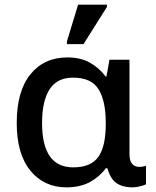

<svg xmlns="http://www.w3.org/2000/svg" viewBox="-20 -796 673 826"><path d="M266 10Q170 10 111 -61.5Q52 -133 52 -267Q52 -404 111 -476.5Q170 -549 270 -549Q327 -549 367.5 -526Q408 -503 434 -467H438L451 -539H537V-134Q537 -103 549 -90.5Q561 -78 578 -78Q586 -78 595 -79.5Q604 -81 608 -83V-3Q601 1 583 5.5Q565 10 549 10Q508 10 481.5 -8Q455 -26 442 -72H435Q410 -37 368 -13.5Q326 10 266 10ZM295 -76Q371 -76 403 -121Q435 -166 435 -262V-268Q435 -362 404 -412Q373 -462 294 -462Q226 -462 193.5 -412Q161 -362 161 -266Q161 -76 295 -76ZM268 -606V-618L316 -776H440V-766L339 -606Z"/></svg>

Font: Noto Sans Medium
Style: Regular
Weight: 500
Designer: Monotype Design Team
Foundry: Monotype Imaging Inc.
Version: Version 2.007